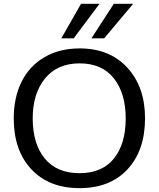

<svg xmlns="http://www.w3.org/2000/svg" viewBox="-20 -978 834 1009"><path d="M460.4 -776.4 578.1 -958H679.7L527.3 -776.4ZM302.2 -776.4 405.8 -958H502.9L367.2 -776.4ZM398.4 10.7Q237.3 10.7 144.8 -88.4Q52.2 -187.5 52.2 -356Q52.2 -464.8 93 -547.6Q133.8 -630.4 212.9 -677Q292 -723.6 399.4 -723.6Q556.2 -723.6 649.2 -622.3Q742.2 -521 742.2 -356Q742.2 -188 650.4 -88.6Q558.6 10.7 398.4 10.7ZM397.5 -67.9Q516.6 -67.9 578.6 -144.8Q640.6 -221.7 640.6 -356Q640.6 -487.3 578.4 -566.2Q516.1 -645 398.4 -645Q281.2 -645 216.6 -565.7Q151.9 -486.3 151.9 -356Q151.9 -222.2 215.3 -145Q278.8 -67.9 397.5 -67.9Z"/></svg>

Font: Muli
Style: Regular
Weight: 400
Designer: Vernon Adams
Foundry: newtypography
Version: Version 2; ttfautohint (v1.00rc1.6-4cba) -l 8 -r 50 -G 200 -